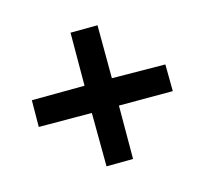

<svg xmlns="http://www.w3.org/2000/svg" viewBox="-100 -715 771 725"><g transform="rotate(30 285.5 -353.0)"><path d="M64 -206.1 137.2 -131.8 284.2 -277.8 433.1 -130.9 505.9 -205.1 358.9 -353 507.8 -502 433.1 -575.2 284.2 -429.2 137.2 -575.2 63 -500 209 -353Z"/></g></svg>

Font: Open Sans bold
Style: Bold
Weight: 700
Foundry: Ascender Corporation
Version: Version 1.100;PS 001.100;hotconv 1.0.88;makeotf.lib2.5.64775